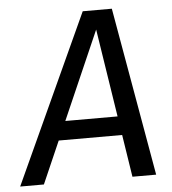

<svg xmlns="http://www.w3.org/2000/svg" viewBox="-83 -735 700 782"><g transform="rotate(-5 267.5 -344.5)"><path d="M284 -689H403L524 0H427L332 -610L65 0H-32ZM158 -250H400L412 -173H124Z"/></g></svg>

Font: Fira Sans Variable
Style: Italic
Weight: 397
Italic angle: -8°
Designer: Carrois Corporate & Edenspiekermann AG
Foundry: Carrois Corporate GbR & Edenspiekermann AG
Version: Version 4.202